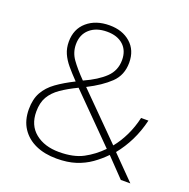

<svg xmlns="http://www.w3.org/2000/svg" viewBox="-130 -850 968 984"><g transform="rotate(20 354.0 -357.5)"><path d="M304 -725Q374 -725 418.5 -686Q463 -647 463 -579Q463 -511 418 -468Q373 -425 298 -387L531 -153Q560 -188 582.5 -234.5Q605 -281 617 -334H657Q642 -272 616.5 -220.5Q591 -169 556 -126L680 0H628L531 -101Q500 -69 464.5 -44Q429 -19 384.5 -4.5Q340 10 280 10Q215 10 166 -12Q117 -34 89 -76.5Q61 -119 61 -180Q61 -235 82 -272.5Q103 -310 142.5 -338.5Q182 -367 238 -395Q206 -428 183 -455.5Q160 -483 147.5 -511.5Q135 -540 135 -575Q135 -644 182 -684.5Q229 -725 304 -725ZM263 -370Q211 -345 175 -320Q139 -295 120 -262.5Q101 -230 101 -181Q101 -107 151 -66.5Q201 -26 281 -26Q360 -26 411.5 -53.5Q463 -81 506 -125ZM303 -690Q244 -690 209 -659Q174 -628 174 -575Q174 -531 199.5 -495Q225 -459 271 -412Q344 -445 384 -483.5Q424 -522 424 -579Q424 -631 391.5 -660.5Q359 -690 303 -690Z"/></g></svg>

Font: Noto Sans Khmer ExtraLight
Style: Regular
Weight: 250
Version: Version 2.003